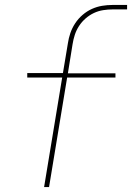

<svg xmlns="http://www.w3.org/2000/svg" viewBox="-20 -755 540 775"><path d="M158 0 231 -442H90V-460H234L254 -580Q257 -601 264 -621.5Q271 -642 283.5 -661Q296 -680 313.5 -695Q331 -710 351 -719Q371 -728 392 -731.5Q413 -735 434 -735H493V-717H434Q416 -717 396.5 -714Q377 -711 359 -702.5Q341 -694 325.5 -680.5Q310 -667 299 -650Q288 -633 282 -614.5Q276 -596 273 -577L254 -459H446V-442H251L178 0Z"/></svg>

Font: Iosevka SS04 Thin Oblique
Style: Regular
Weight: 100
Italic angle: -9°
Monospace: yes
Designer: Belleve Invis
Foundry: Belleve Invis
Version: Version 19.0.0; ttfautohint (v1.8.4)